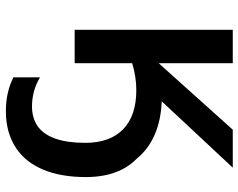

<svg xmlns="http://www.w3.org/2000/svg" viewBox="-100 -482 816 657"><g transform="rotate(90 308.5 -153.0)"><path d="M244.1 209.5V118.7Q290.5 146 343.8 146Q382.3 146 411.1 127Q468.3 85.9 468.3 -36.1Q468.3 -120.6 421.9 -165.8Q375.5 -210.9 288.1 -210.9Q242.2 -210.9 195.8 -196.8V0H81.5V-541H195.8V-287.6L423.3 -541H553.2L326.2 -297.9Q390.6 -295.4 440.2 -273.9Q489.7 -252.4 521 -213.9Q585.4 -152.3 585.4 -38.1Q585.4 46.4 560.3 106.9Q535.2 167.5 487.3 199.7Q434.6 235.4 359.9 235.4Q294.9 235.4 244.1 209.5Z"/></g></svg>

Font: Viking Open Sans Light
Style: Bold
Weight: 600
Foundry: Ascender Corporation
Version: Version 2.001